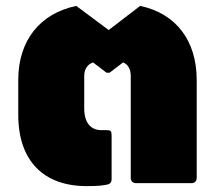

<svg xmlns="http://www.w3.org/2000/svg" viewBox="-20 -622 740 652"><path d="M274 10C313 10 328 8 343 5C354 3 359 -3 359 -14V-162C359 -177 356 -180 343 -180H325C289 -180 266 -204 266 -254V-364C266 -388 278 -404 296 -410L342 -375H352L398 -410C414 -404 424 -388 424 -364V-18C424 -7 431 0 442 0H630C641 0 648 -7 648 -18V-350C648 -484 578 -576 456 -602L349 -520L239 -602C115 -576 42 -484 42 -350V-232C42 -76 128 10 274 10Z"/></svg>

Font: LINE Seed Sans TH Heavy
Style: Regular
Weight: 900
Designer: Dalton Maag Ltd | Thai characters by Cadson Demak Co.,Ltd.
Foundry: Dalton Maag Ltd
Version: Version 1.003